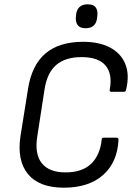

<svg xmlns="http://www.w3.org/2000/svg" viewBox="-20 -860 630 891"><path d="M276 11Q162 11 110 -52Q58 -115 75 -228L110 -447Q127 -557 190.5 -611.5Q254 -666 366 -666Q440 -666 490.5 -639.5Q541 -613 561.5 -563Q582 -513 565 -443Q564 -434 555 -434H496Q488 -434 489 -443Q503 -515 470.5 -555Q438 -595 358 -595Q284 -595 241.5 -559Q199 -523 187 -447L153 -227Q140 -145 174 -102.5Q208 -60 284 -60Q361 -60 402.5 -99.5Q444 -139 452 -212Q452 -221 461 -221H521Q530 -221 530 -212Q525 -107 458.5 -48Q392 11 276 11ZM377 -729Q351 -729 340.5 -743.5Q330 -758 332 -780L333 -790Q335 -814 348.5 -827Q362 -840 387 -840Q413 -840 423.5 -826.5Q434 -813 432 -790L431 -780Q429 -755 415.5 -742Q402 -729 377 -729Z"/></svg>

Font: Sofia Sans Semi Condensed
Style: Italic
Weight: 400
Italic angle: -9°
Designer: Botio Nikoltchev, Ani Petrova
Foundry: lettersoup
Version: Version 4.101